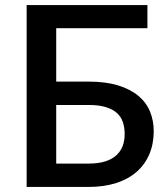

<svg xmlns="http://www.w3.org/2000/svg" viewBox="-20 -740 665 760"><path d="M330 -92.5Q369.5 -92.5 396.8 -101.2Q424 -110 441 -125.8Q458 -141.5 465.8 -162.8Q473.5 -184 473.5 -209Q473.5 -236 466 -257.5Q458.5 -279 441.5 -293.8Q424.5 -308.5 397.2 -316.5Q370 -324.5 330.5 -324.5H202.5V-92.5ZM330.5 -417Q398.5 -417 447.2 -402Q496 -387 527.5 -360.8Q559 -334.5 573.8 -298.5Q588.5 -262.5 588.5 -221Q588.5 -170.5 571.2 -129.8Q554 -89 521 -60Q488 -31 439.8 -15.5Q391.5 0 330 0H85.5V-720H563.5V-628.5H202.5V-417Z"/></svg>

Font: Lato 2
Style: Regular
Weight: 600
Designer: Lukasz Dziedzic with Adam Twardoch and Botio Nikoltchev
Foundry: tyPoland Lukasz Dziedzic
Version: Version 2.015; 2015-08-06; http://www.latofonts.com/